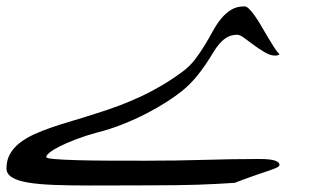

<svg xmlns="http://www.w3.org/2000/svg" viewBox="-20 -299 974 594"><path d="M123 187Q123 190.9 148.9 193.1Q174.8 195.3 217.3 196.5Q259.8 197.8 314.9 198Q370.1 198.2 429.2 198.2Q523.4 198.2 611.8 195.6Q700.2 192.9 782.2 192.9Q816.4 192.9 830.6 197.8Q844.7 202.6 844.7 210.9Q844.7 215.3 836.9 219.2Q829.1 223.1 812.5 228.8Q795.9 234.4 769.5 243.4Q743.2 252.4 706.1 266.6Q652.3 270.5 589.8 272.5Q527.3 274.4 447.8 274.4Q394 274.4 347.2 274.7Q300.3 274.9 258.3 274.9Q197.3 274.9 149.7 273.2Q102.1 271.5 68.6 266.1Q35.2 260.7 17.6 250Q0 239.3 0 222.2Q0 197.3 10.5 178.2Q21 159.2 39.6 144.3Q58.1 129.4 83.7 117.4Q109.4 105.5 140.1 95Q170.9 84.5 205.1 74.5Q239.3 64.5 275.4 52.7Q313.5 41 348.4 27.8Q383.3 14.6 416.3 -0.7Q449.2 -16.1 481.4 -35.2Q513.7 -54.2 546.4 -78.6Q568.4 -95.2 584.2 -116.2Q600.1 -137.2 613.5 -159.4Q627 -181.6 638.7 -203.1Q650.4 -224.6 664.3 -241.5Q678.2 -258.3 695.3 -268.8Q712.4 -279.3 736.3 -279.3Q743.2 -279.3 751.7 -270.5Q760.3 -261.7 769.8 -248Q779.3 -234.4 789.1 -217.3Q798.8 -200.2 808.6 -184.1Q818.4 -168 827.4 -153.6Q836.4 -139.2 844.7 -130.9Q839.8 -127 831.1 -127Q816.4 -127 799.1 -137.2Q781.7 -147.5 765.6 -159.4Q749.5 -171.4 735.8 -181.4Q722.2 -191.4 714.8 -191.4Q696.8 -191.4 683.8 -184.3Q670.9 -177.2 659.9 -164.8Q648.9 -152.3 638.9 -135.5Q628.9 -118.7 616 -99.4Q603 -80.1 585.7 -59.3Q568.4 -38.6 543.9 -18.1Q524.4 -2.4 496.1 15.9Q467.8 34.2 433.3 52Q398.9 69.8 359.6 85.4Q320.3 101.1 279.3 111.3Q245.1 120.6 216.3 131.6Q187.5 142.6 166.7 152.8Q146 163.1 134.5 172.1Q123 181.2 123 187Z"/></svg>

Font: XB Kayhan
Style: Regular
Weight: 400
Designer: Behnam
Foundry: Irmug
Version: Version 7.300 2009